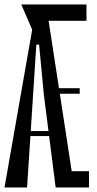

<svg xmlns="http://www.w3.org/2000/svg" viewBox="-20 -831 431 851"><path d="M308.9 0H226.7L174.4 -411.1L153.3 -633.3H141.1L123.3 -697.8L74.4 -811.1H184.4ZM141.1 -633.3 100 0H0L142.2 -811.1H173.3ZM200 -227.8H95.6V-250H200ZM158.9 -738.9V-811.1H363.3V-738.9ZM333.3 -415.6H227.8V-440H333.3ZM238.9 0V-72.2H374.4V0Z"/></svg>

Font: Le Murmure
Style: Regular
Weight: 600
Width: 2
Designer: Jeremy Landes, Alexander Slobzheninov (Cyrillic)
Foundry: Velvetyne Type Foundry
Version: Version 1.0